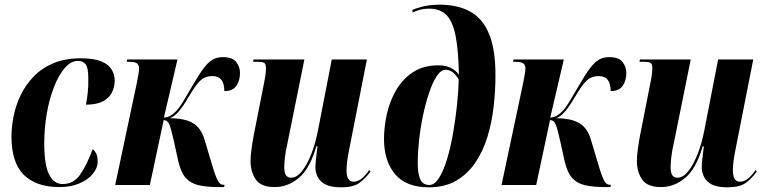

<svg xmlns="http://www.w3.org/2000/svg" viewBox="-20 -790 3272 820"><path d="M234 9Q135 9 82 -43Q29 -95 29 -207Q29 -248 38 -293.5Q47 -339 68 -383Q89 -427 123.5 -463Q158 -499 208 -520Q258 -541 325 -541Q381 -541 412.5 -528Q444 -515 457 -493Q470 -471 470 -445Q470 -421 459 -397Q448 -373 421 -358Q394 -343 347 -343Q352 -368 355 -397Q358 -426 357 -460Q357 -501 345.5 -515.5Q334 -530 313 -530Q283 -530 257 -500Q231 -470 211 -419.5Q191 -369 180 -306Q169 -243 169 -178Q169 -86 189.5 -45Q210 -4 248 -4Q293 -4 321 -42.5Q349 -81 376 -153Q384 -147 390.5 -135Q397 -123 397 -99Q397 -72 376 -47Q355 -22 318.5 -6.5Q282 9 234 9Z M916 9Q863 9 828.5 1Q794 -7 773.5 -30Q753 -53 742 -99L722 -190Q711 -239 703.5 -258Q696 -277 679 -277L620 0H472L564 -434Q569 -458 571.5 -474Q574 -490 574 -497Q574 -511 566 -518.5Q558 -526 531 -526H521L523 -536H738L680 -288Q694 -288 706.5 -295Q719 -302 731 -314Q747 -331 764 -359.5Q781 -388 805 -429Q831 -474 850.5 -499.5Q870 -525 888.5 -535.5Q907 -546 931 -546Q974 -546 989.5 -524.5Q1005 -503 1005 -479Q1005 -446 989.5 -423.5Q974 -401 938 -401Q938 -465 888 -465Q869 -465 854 -458.5Q839 -452 822.5 -431.5Q806 -411 780 -367Q761 -334 742 -312.5Q723 -291 705 -285Q769 -285 804.5 -264Q840 -243 855 -189L884 -92Q900 -37 910 -19Q920 -1 932 -1H939L937 9Z M1437 10Q1393 10 1369.5 -2.5Q1346 -15 1336.5 -35Q1327 -55 1327 -76Q1327 -87 1329 -105.5Q1331 -124 1333 -141Q1335 -158 1336 -165H1331Q1303 -69 1256 -30Q1209 9 1153 9Q1094 9 1072 -24Q1050 -57 1050 -102Q1050 -125 1054.5 -156.5Q1059 -188 1064 -214L1108 -437Q1113 -462 1114.5 -476Q1116 -490 1116 -498Q1116 -513 1110.5 -519.5Q1105 -526 1081 -526H1061L1063 -536H1280L1207 -175Q1200 -146 1197 -118.5Q1194 -91 1194 -77Q1194 -52 1201.5 -41.5Q1209 -31 1223 -31Q1248 -31 1270.5 -60Q1293 -89 1310.5 -135Q1328 -181 1338 -233L1397 -536H1547L1470 -145Q1460 -95 1460 -63Q1460 -14 1490 -14Q1509 -14 1526 -28.5Q1543 -43 1557 -64L1562 -57Q1541 -28 1515 -9Q1489 10 1437 10Z M1812 10Q1714 10 1667 -46.5Q1620 -103 1620 -196Q1620 -247 1632 -302Q1644 -357 1671.5 -404.5Q1699 -452 1743.5 -481.5Q1788 -511 1853 -511Q1884 -511 1906.5 -499.5Q1929 -488 1940 -470Q1938 -576 1925.5 -638Q1913 -700 1886 -726.5Q1859 -753 1813 -753Q1791 -753 1773 -748Q1755 -743 1742 -737L1741 -747Q1756 -755 1787 -762.5Q1818 -770 1858 -770Q1933 -770 1986.5 -741.5Q2040 -713 2068 -647Q2096 -581 2096 -468Q2096 -401 2088 -332.5Q2080 -264 2061 -203Q2042 -142 2009 -94Q1976 -46 1927.5 -18Q1879 10 1812 10ZM1814 0Q1836 0 1855 -30Q1874 -60 1889 -109.5Q1904 -159 1914.5 -218.5Q1925 -278 1931.5 -338.5Q1938 -399 1939 -450Q1916 -492 1883 -492Q1863 -492 1845 -464.5Q1827 -437 1812 -392Q1797 -347 1786 -294Q1775 -241 1769.5 -188.5Q1764 -136 1764 -94Q1764 -50 1774.5 -25Q1785 0 1814 0Z M2566 9Q2513 9 2478.5 1Q2444 -7 2423.5 -30Q2403 -53 2392 -99L2372 -190Q2361 -239 2353.5 -258Q2346 -277 2329 -277L2270 0H2122L2214 -434Q2219 -458 2221.5 -474Q2224 -490 2224 -497Q2224 -511 2216 -518.5Q2208 -526 2181 -526H2171L2173 -536H2388L2330 -288Q2344 -288 2356.5 -295Q2369 -302 2381 -314Q2397 -331 2414 -359.5Q2431 -388 2455 -429Q2481 -474 2500.5 -499.5Q2520 -525 2538.5 -535.5Q2557 -546 2581 -546Q2624 -546 2639.5 -524.5Q2655 -503 2655 -479Q2655 -446 2639.5 -423.5Q2624 -401 2588 -401Q2588 -465 2538 -465Q2519 -465 2504 -458.5Q2489 -452 2472.5 -431.5Q2456 -411 2430 -367Q2411 -334 2392 -312.5Q2373 -291 2355 -285Q2419 -285 2454.5 -264Q2490 -243 2505 -189L2534 -92Q2550 -37 2560 -19Q2570 -1 2582 -1H2589L2587 9Z M3087 10Q3043 10 3019.5 -2.5Q2996 -15 2986.5 -35Q2977 -55 2977 -76Q2977 -87 2979 -105.5Q2981 -124 2983 -141Q2985 -158 2986 -165H2981Q2953 -69 2906 -30Q2859 9 2803 9Q2744 9 2722 -24Q2700 -57 2700 -102Q2700 -125 2704.5 -156.5Q2709 -188 2714 -214L2758 -437Q2763 -462 2764.5 -476Q2766 -490 2766 -498Q2766 -513 2760.5 -519.5Q2755 -526 2731 -526H2711L2713 -536H2930L2857 -175Q2850 -146 2847 -118.5Q2844 -91 2844 -77Q2844 -52 2851.5 -41.5Q2859 -31 2873 -31Q2898 -31 2920.5 -60Q2943 -89 2960.5 -135Q2978 -181 2988 -233L3047 -536H3197L3120 -145Q3110 -95 3110 -63Q3110 -14 3140 -14Q3159 -14 3176 -28.5Q3193 -43 3207 -64L3212 -57Q3191 -28 3165 -9Q3139 10 3087 10Z"/></svg>

Font: Noto Serif Display ExtraCondensed ExtraBold
Style: Italic
Weight: 800
Width: 2
Italic angle: -12°
Designer: Monotype Design Team
Foundry: Monotype Imaging Inc.
Version: Version 2.009